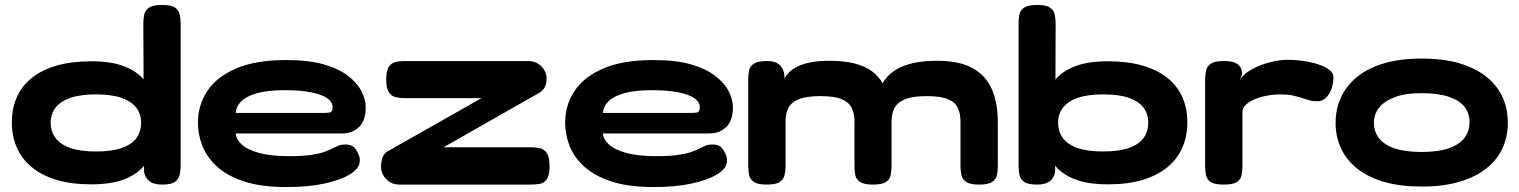

<svg xmlns="http://www.w3.org/2000/svg" viewBox="-20 -738 6149 777"><path d="M349 8Q269 8 209 -10Q149 -28 108.5 -61.5Q68 -95 48 -141Q28 -187 28 -243Q28 -299 48 -344.5Q68 -390 108.5 -422.5Q149 -455 209 -472.5Q269 -490 349 -490Q429 -490 480.5 -470.5Q532 -451 561 -417Q590 -383 601.5 -339.5Q613 -296 613 -247Q613 -193 601.5 -146Q590 -99 561 -65Q532 -31 480.5 -11.5Q429 8 349 8ZM369 -125Q434 -125 474 -139.5Q514 -154 532.5 -180Q551 -206 551 -241Q551 -276 532 -301.5Q513 -327 473 -341.5Q433 -356 368 -356Q304 -356 263.5 -341.5Q223 -327 204 -301.5Q185 -276 185 -241Q185 -207 204 -180.5Q223 -154 263.5 -139.5Q304 -125 369 -125ZM636 9Q601 9 583.5 -5.5Q566 -20 563 -44L560 -642Q560 -661 563.5 -678.5Q567 -696 583 -707Q599 -718 635 -718Q673 -718 688 -707.5Q703 -697 707 -680Q711 -663 711 -643V-67Q711 -48 707 -30.5Q703 -13 688 -2Q673 9 636 9Z M1140 19Q1036 19 967 -4Q898 -27 857 -65Q816 -103 798.5 -149Q781 -195 781 -241Q781 -313 819.5 -370.5Q858 -428 937 -461.5Q1016 -495 1138 -495Q1229 -495 1290 -477.5Q1351 -460 1388.5 -431Q1426 -402 1443 -368.5Q1460 -335 1460 -304Q1460 -250 1433 -224Q1406 -198 1365 -198H934Q935 -175 958 -153.5Q981 -132 1029 -119Q1077 -106 1150 -106Q1201 -106 1234.5 -110.5Q1268 -115 1288.5 -122Q1309 -129 1322.5 -136Q1336 -143 1347.5 -148Q1359 -153 1375 -153Q1390 -154 1403 -148.5Q1416 -143 1426 -123Q1434 -109 1435.5 -99Q1437 -89 1435 -79Q1432 -54 1394.5 -31.5Q1357 -9 1292 5Q1227 19 1140 19ZM934 -281H1290Q1305 -281 1315.5 -283Q1326 -285 1326 -305Q1326 -325 1305 -340Q1284 -355 1241 -364Q1198 -373 1132 -373Q1063 -373 1020.5 -361Q978 -349 957 -328.5Q936 -308 934 -281Z M1597 9Q1565 9 1543.5 -12.5Q1522 -34 1522 -65Q1522 -81 1528 -100Q1534 -119 1553 -128L1929 -341H1619Q1600 -341 1582.5 -344.5Q1565 -348 1554 -364Q1543 -380 1543 -416Q1543 -453 1554 -468.5Q1565 -484 1582.5 -487.5Q1600 -491 1619 -491H2117Q2149 -491 2170.5 -470Q2192 -449 2192 -418Q2192 -401 2184.5 -385.5Q2177 -370 2160 -361L1775 -142H2129Q2149 -142 2166 -138Q2183 -134 2193.5 -118Q2204 -102 2204 -65Q2204 -29 2193 -13Q2182 3 2165 6Q2148 9 2128 9Z M2626 19Q2522 19 2453 -4Q2384 -27 2343 -65Q2302 -103 2284.5 -149Q2267 -195 2267 -241Q2267 -313 2305.5 -370.5Q2344 -428 2423 -461.5Q2502 -495 2624 -495Q2715 -495 2776 -477.5Q2837 -460 2874.5 -431Q2912 -402 2929 -368.5Q2946 -335 2946 -304Q2946 -250 2919 -224Q2892 -198 2851 -198H2420Q2421 -175 2444 -153.5Q2467 -132 2515 -119Q2563 -106 2636 -106Q2687 -106 2720.5 -110.5Q2754 -115 2774.5 -122Q2795 -129 2808.5 -136Q2822 -143 2833.5 -148Q2845 -153 2861 -153Q2876 -154 2889 -148.5Q2902 -143 2912 -123Q2920 -109 2921.5 -99Q2923 -89 2921 -79Q2918 -54 2880.5 -31.5Q2843 -9 2778 5Q2713 19 2626 19ZM2420 -281H2776Q2791 -281 2801.5 -283Q2812 -285 2812 -305Q2812 -325 2791 -340Q2770 -355 2727 -364Q2684 -373 2618 -373Q2549 -373 2506.5 -361Q2464 -349 2443 -328.5Q2422 -308 2420 -281Z M3082 9Q3046 9 3030.5 -2Q3015 -13 3011.5 -30Q3008 -47 3008 -67V-417Q3008 -437 3011.5 -453.5Q3015 -470 3031 -480.5Q3047 -491 3084 -491Q3121 -491 3138 -472.5Q3155 -454 3155 -421L3148 -404Q3154 -423 3168 -439.5Q3182 -456 3204.5 -467.5Q3227 -479 3259.5 -485.5Q3292 -492 3335 -492Q3399 -492 3441 -480.5Q3483 -469 3509.5 -449Q3536 -429 3552 -401Q3568 -430 3597.5 -450.5Q3627 -471 3670 -481.5Q3713 -492 3772 -492Q3864 -492 3917.5 -461.5Q3971 -431 3994.5 -375.5Q4018 -320 4018 -245V-66Q4018 -47 4014.5 -29.5Q4011 -12 3995 -1.5Q3979 9 3942 9Q3906 9 3890 -2Q3874 -13 3870.5 -30.5Q3867 -48 3867 -67V-246Q3867 -278 3856.5 -301Q3846 -324 3816.5 -336.5Q3787 -349 3730 -349Q3673 -349 3642 -336Q3611 -323 3599.5 -300Q3588 -277 3588 -245V-66Q3588 -47 3584.5 -29.5Q3581 -12 3565.5 -1.5Q3550 9 3512 9Q3476 9 3460 -2Q3444 -13 3441 -30.5Q3438 -48 3438 -67V-246Q3438 -278 3427 -301Q3416 -324 3386.5 -336.5Q3357 -349 3300 -349Q3243 -349 3212.5 -336.5Q3182 -324 3170.5 -301Q3159 -278 3159 -246V-66Q3159 -46 3155 -29Q3151 -12 3135.5 -1.5Q3120 9 3082 9Z M4464 8Q4384 8 4332.5 -11.5Q4281 -31 4252 -65Q4223 -99 4211.5 -146Q4200 -193 4200 -247Q4200 -296 4211.5 -339.5Q4223 -383 4252 -417Q4281 -451 4332.5 -470.5Q4384 -490 4464 -490Q4544 -490 4604 -472.5Q4664 -455 4704.5 -422.5Q4745 -390 4765 -344.5Q4785 -299 4785 -243Q4785 -187 4765 -141Q4745 -95 4704.5 -61.5Q4664 -28 4604 -10Q4544 8 4464 8ZM4444 -125Q4509 -125 4549.5 -139.5Q4590 -154 4608.5 -180.5Q4627 -207 4627 -241Q4627 -276 4608.5 -301.5Q4590 -327 4550 -341.5Q4510 -356 4445 -356Q4380 -356 4340 -341.5Q4300 -327 4281 -301.5Q4262 -276 4262 -241Q4262 -207 4280.5 -180.5Q4299 -154 4339.5 -139.5Q4380 -125 4444 -125ZM4177 9Q4140 9 4124.5 -2Q4109 -13 4105.5 -30.5Q4102 -48 4102 -67V-643Q4102 -663 4105.5 -680Q4109 -697 4125 -707.5Q4141 -718 4178 -718Q4214 -718 4229.5 -707Q4245 -696 4248.5 -678.5Q4252 -661 4252 -642L4250 -44Q4247 -20 4229.5 -5.5Q4212 9 4177 9Z M4932 9Q4895 9 4879.5 -1.5Q4864 -12 4860.5 -30Q4857 -48 4857 -67V-416Q4857 -436 4861 -453Q4865 -470 4880.5 -480.5Q4896 -491 4933 -491Q4968 -491 4983.5 -481.5Q4999 -472 5003 -459.5Q5007 -447 5007 -438L4995 -408Q5000 -423 5019 -439Q5038 -455 5066 -467.5Q5094 -480 5127 -488Q5160 -496 5192 -496Q5208 -496 5231 -494Q5254 -492 5279.5 -487Q5305 -482 5326.5 -473.5Q5348 -465 5362 -453.5Q5376 -442 5376 -426Q5376 -385 5357.5 -356.5Q5339 -328 5310 -328Q5293 -328 5278 -332.5Q5263 -337 5247 -342Q5231 -347 5211.5 -351.5Q5192 -356 5164 -356Q5133 -356 5105 -350.5Q5077 -345 5055.5 -335.5Q5034 -326 5021 -313Q5008 -300 5008 -285V-65Q5008 -46 5004.5 -28.5Q5001 -11 4985 -1Q4969 9 4932 9Z M5734 17Q5648 17 5583 -1.5Q5518 -20 5474 -54.5Q5430 -89 5407.5 -136.5Q5385 -184 5385 -240Q5385 -298 5407.5 -345.5Q5430 -393 5473.5 -428Q5517 -463 5582 -482Q5647 -501 5733 -501Q5848 -501 5925.5 -468Q6003 -435 6042.5 -377Q6082 -319 6082 -241Q6082 -184 6060 -137Q6038 -90 5994 -55.5Q5950 -21 5885 -2Q5820 17 5734 17ZM5733 -123Q5800 -123 5843 -138Q5886 -153 5906.5 -180Q5927 -207 5927 -243Q5927 -280 5906.5 -306Q5886 -332 5842.5 -346.5Q5799 -361 5732 -361Q5666 -361 5623.5 -344.5Q5581 -328 5560.5 -301.5Q5540 -275 5540 -242Q5540 -206 5560.5 -179Q5581 -152 5624 -137.5Q5667 -123 5733 -123Z"/></svg>

Font: Fredoka Expanded SemiBold
Style: Regular
Weight: 600
Width: 7
Designer: Ben Nathan
Foundry: Milena B. Brandão, Ben Nathan
Version: Version 2.001